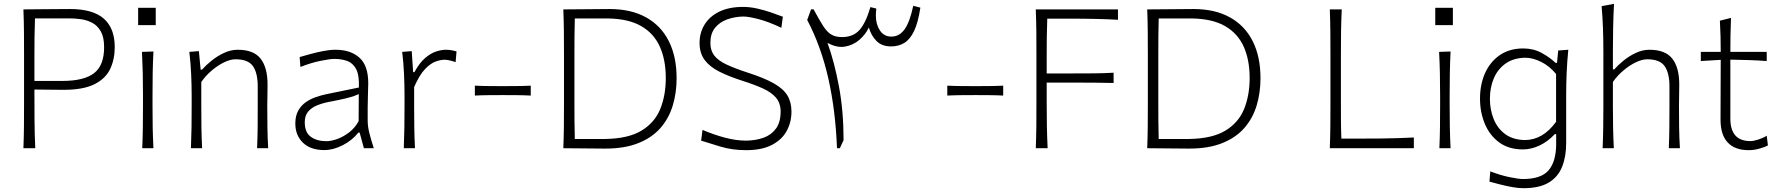

<svg xmlns="http://www.w3.org/2000/svg" viewBox="-20 -782 9379 1013"><path d="M103.5 0Q106 -62 106.4 -119.1Q106.9 -176.3 106.9 -243.7V-488.3Q106.9 -556.2 106.4 -613.3Q106 -670.4 103.5 -732.4Q147 -732.4 208.7 -733.4Q270.5 -734.4 349.1 -734.4Q470.2 -734.4 527.8 -683.6Q585.4 -632.8 585.4 -533.2Q585.4 -469.2 561.3 -418.2Q537.1 -367.2 478.3 -337.6Q419.4 -308.1 315.9 -308.1Q279.3 -308.1 236.1 -308.8Q192.9 -309.6 161.6 -309.6Q161.6 -228.5 162.1 -151.9Q162.6 -75.2 166 0ZM164.6 -685.1Q162.6 -635.3 162.1 -586.4Q161.6 -537.6 161.6 -481V-355H308.6Q423.3 -355 476.3 -396Q529.3 -437 529.3 -532.2Q529.3 -585.4 512 -616.2Q494.6 -647 466.8 -661.6Q439 -676.3 407 -680.7Q375 -685.1 345.7 -685.1Z M708.8 -740.8H801.7V-649.5H708.8ZM730.5 0Q732.9 -57.1 733.6 -110.1Q734.4 -163.1 734.4 -226.1V-277.3Q734.4 -342.3 733.2 -396.7Q731.9 -451.2 729 -508.3L789.6 -510.3Q786.6 -452.6 785.6 -397.7Q784.7 -342.8 784.7 -277.3V-226.1Q784.7 -163.1 785.6 -110.1Q786.6 -57.1 789.6 0Z M987.3 0Q989.7 -57.1 990.5 -110.1Q991.2 -163.1 991.2 -226.1V-277.3Q991.2 -332.5 988.5 -391.6Q985.8 -450.7 979 -508.3L1029.3 -512.2L1038.6 -414.6H1045.9Q1064.9 -436.5 1095 -460.9Q1125 -485.4 1161.1 -502.4Q1197.3 -519.5 1233.9 -519.5Q1318.4 -519.5 1355 -472.4Q1391.6 -425.3 1391.6 -336.9Q1391.6 -304.2 1390.9 -275.9Q1390.1 -247.6 1390.1 -226.1Q1390.1 -163.1 1390.9 -110.1Q1391.6 -57.1 1395 0H1336.4Q1338.9 -57.1 1339.4 -109.9Q1339.8 -162.6 1339.8 -224.6V-326.2Q1339.8 -397 1314.5 -433.1Q1289.1 -469.2 1222.7 -469.2Q1195.8 -469.2 1162.8 -453.4Q1129.9 -437.5 1097.9 -410.6Q1065.9 -383.8 1042 -349.6V-224.6Q1042 -162.6 1042.7 -109.9Q1043.5 -57.1 1046.4 0Z M1691.4 9.8Q1618.2 9.8 1578.1 -29.3Q1538.1 -68.4 1538.1 -130.4Q1538.1 -170.9 1553.5 -198.2Q1568.8 -225.6 1593.3 -242.7Q1617.7 -259.8 1646 -269.5Q1674.3 -279.3 1700.2 -284.7L1873.5 -320.3Q1876 -385.3 1858.9 -417.5Q1841.8 -449.7 1811.5 -460.4Q1781.2 -471.2 1744.1 -471.2Q1722.2 -471.2 1672.1 -461.2Q1622.1 -451.2 1564.9 -428.7L1561 -481Q1584.5 -487.8 1617.4 -496.8Q1650.4 -505.9 1685.5 -512.7Q1720.7 -519.5 1750.5 -519.5Q1829.6 -519.5 1876.2 -477.8Q1922.9 -436 1922.9 -343.3Q1922.9 -320.8 1921.4 -286.1Q1919.9 -251.5 1919.9 -216.8V-146Q1919.9 -114.3 1929.2 -78.1Q1938.5 -42 1952.1 0H1899.9L1877.4 -82.5H1870.6Q1837.9 -41 1787.8 -15.6Q1737.8 9.8 1691.4 9.8ZM1702.1 -37.1Q1727.1 -37.1 1759.3 -48.6Q1791.5 -60.1 1822 -83.5Q1852.5 -106.9 1872.1 -142.6L1873 -285.6Q1863.8 -281.2 1848.4 -275.6Q1833 -270 1803.2 -262.7Q1773.4 -255.4 1719.7 -245.1Q1684.6 -238.8 1654.5 -226.8Q1624.5 -214.8 1606.2 -193.6Q1587.9 -172.4 1587.9 -137.7Q1587.9 -83 1620.1 -60.1Q1652.3 -37.1 1702.1 -37.1Z M2110.4 0Q2112.8 -57.1 2113.5 -110.1Q2114.3 -163.1 2114.3 -226.1V-277.3Q2114.3 -332.5 2111.6 -391.6Q2108.9 -450.7 2102.1 -508.3L2152.3 -512.2L2159.7 -401.4H2166.5Q2192.9 -450.2 2222.7 -475.6Q2252.4 -501 2281 -510.3Q2309.6 -519.5 2331.5 -519.5Q2347.2 -519.5 2361.3 -517.1Q2375.5 -514.6 2388.7 -510.7L2383.8 -454.1Q2369.1 -459.5 2353.5 -463.1Q2337.9 -466.8 2324.7 -466.8Q2306.2 -466.8 2279.5 -457.8Q2252.9 -448.7 2223.1 -418.2Q2193.4 -387.7 2165 -322.8V-224.6Q2165 -162.6 2165.8 -109.9Q2166.5 -57.1 2169.4 0Z M2485.4 -277.8V-330.1Q2525.9 -328.1 2563.2 -327.9Q2600.6 -327.6 2632.8 -327.6Q2665 -327.6 2702.6 -327.9Q2740.2 -328.1 2780.3 -330.1V-277.8Q2740.2 -279.8 2702.6 -280Q2665 -280.3 2632.8 -280.3Q2600.6 -280.3 2563.2 -280Q2525.9 -279.8 2485.4 -277.8Z M2952.1 0Q2954.6 -62 2955.1 -119.1Q2955.6 -176.3 2955.6 -243.7V-488.3Q2955.6 -556.2 2955.1 -613.3Q2954.6 -670.4 2952.1 -732.4Q3024.4 -732.4 3080.1 -733.4Q3135.7 -734.4 3195.8 -734.4Q3309.6 -734.4 3388.7 -690.4Q3467.8 -646.5 3508.8 -564.7Q3549.8 -482.9 3549.8 -369.6Q3549.8 -292 3529.3 -224.6Q3508.8 -157.2 3464.4 -106.4Q3419.9 -55.7 3347.9 -26.9Q3275.9 2 3173.3 2Q3109.9 2 3060.8 1Q3011.7 0 2952.1 0ZM3012.7 -48.8H3174.3Q3294.9 -50.8 3364.5 -92.8Q3434.1 -134.8 3463.4 -206.8Q3492.7 -278.8 3492.7 -370.6Q3492.7 -465.8 3461.4 -535.6Q3430.2 -605.5 3363 -644.3Q3295.9 -683.1 3187 -684.6H3012.7Q3011.2 -635.3 3011 -586.7Q3010.7 -538.1 3010.7 -481.4V-250.5Q3010.7 -194.3 3011 -146.2Q3011.2 -98.1 3012.7 -48.8Z M3916.5 10.3Q3843.8 10.3 3782.5 -8.1Q3721.2 -26.4 3679.2 -40L3686.5 -96.7Q3747.1 -70.8 3805.9 -55.4Q3864.7 -40 3916 -40Q3966.8 -40.5 4008.1 -55.2Q4049.3 -69.8 4074 -103.5Q4098.6 -137.2 4098.6 -193.4Q4098.6 -237.3 4074.7 -265.9Q4050.8 -294.4 4005.4 -315.2Q3960 -335.9 3895 -356.4Q3823.7 -379.4 3773.4 -405Q3723.1 -430.7 3697 -466.6Q3670.9 -502.4 3670.9 -555.7Q3670.9 -609.4 3697.3 -652.3Q3723.6 -695.3 3774.9 -720.5Q3826.2 -745.6 3900.9 -745.6Q3936 -745.6 3974.4 -737.1Q4012.7 -728.5 4048.1 -716.3Q4083.5 -704.1 4110.4 -693.8L4102.5 -635.3Q4037.1 -666.5 3983.6 -680.7Q3930.2 -694.8 3901.4 -694.8Q3855.5 -693.8 3815.9 -679.4Q3776.4 -665 3752.2 -634.8Q3728 -604.5 3728 -555.2Q3728 -515.6 3748.3 -489.3Q3768.6 -462.9 3811.5 -442.4Q3854.5 -421.9 3923.3 -399.4Q4011.7 -371.1 4062.5 -342.3Q4113.3 -313.5 4134.5 -278.1Q4155.8 -242.7 4155.8 -193.4Q4155.8 -137.2 4130.6 -91.1Q4105.5 -44.9 4052.5 -17.3Q3999.5 10.3 3916.5 10.3Z M4798.3 -751.5 4835.9 -741.7Q4824.2 -663.6 4803 -618.9Q4781.7 -574.2 4751.5 -555.7Q4721.2 -537.1 4681.2 -537.1Q4632.8 -537.1 4604.5 -565.7Q4576.2 -594.2 4564 -637.2Q4547.4 -600.6 4514.4 -572Q4481.4 -543.5 4438 -536.1Q4394.5 -528.8 4345.7 -556.2Q4381.8 -457 4406.2 -326.9Q4430.7 -196.8 4430.7 -42.5L4411.1 0H4396Q4388.2 -201.2 4349.9 -369.9Q4311.5 -538.6 4238.8 -676.8L4259.3 -732.9H4272.5Q4303.2 -675.3 4324.2 -643.3Q4345.2 -611.3 4367.4 -598.9Q4389.6 -586.4 4422.4 -586.4Q4481.4 -586.4 4514.9 -624Q4548.3 -661.6 4572.3 -744.6L4603.5 -736.8Q4602.1 -726.1 4601.6 -717Q4601.1 -708 4601.1 -699.2Q4601.1 -653.3 4622.6 -621.1Q4644 -588.9 4683.1 -588.9Q4725.1 -588.9 4752.7 -627.4Q4780.3 -666 4798.3 -751.5Z M4978 -277.8V-330.1Q5018.6 -328.1 5055.9 -327.9Q5093.3 -327.6 5125.5 -327.6Q5157.7 -327.6 5195.3 -327.9Q5232.9 -328.1 5272.9 -330.1V-277.8Q5232.9 -279.8 5195.3 -280Q5157.7 -280.3 5125.5 -280.3Q5093.3 -280.3 5055.9 -280Q5018.6 -279.8 4978 -277.8Z M5444.8 0Q5447.3 -62 5447.8 -119.1Q5448.2 -176.3 5448.2 -243.7V-488.3Q5448.2 -556.2 5447.8 -613.3Q5447.3 -670.4 5444.8 -732.4H5878.4V-677.7Q5825.2 -680.7 5763.9 -682.1Q5702.6 -683.6 5619.6 -683.6H5505.4Q5503.4 -634.3 5502.9 -585.7Q5502.4 -537.1 5502.4 -481V-394.5H5627.9Q5700.7 -394.5 5753.4 -395Q5806.2 -395.5 5855.5 -398.4V-344.2Q5803.2 -345.7 5750.7 -345.9Q5698.2 -346.2 5627 -346.2H5502.4V-243.7Q5502.4 -176.3 5503.4 -119.1Q5504.4 -62 5507.3 0Z M6032.7 0Q6035.2 -62 6035.6 -119.1Q6036.1 -176.3 6036.1 -243.7V-488.3Q6036.1 -556.2 6035.6 -613.3Q6035.2 -670.4 6032.7 -732.4Q6105 -732.4 6160.6 -733.4Q6216.3 -734.4 6276.4 -734.4Q6390.1 -734.4 6469.2 -690.4Q6548.3 -646.5 6589.4 -564.7Q6630.4 -482.9 6630.4 -369.6Q6630.4 -292 6609.9 -224.6Q6589.4 -157.2 6544.9 -106.4Q6500.5 -55.7 6428.5 -26.9Q6356.4 2 6253.9 2Q6190.4 2 6141.4 1Q6092.3 0 6032.7 0ZM6093.3 -48.8H6254.9Q6375.5 -50.8 6445.1 -92.8Q6514.6 -134.8 6543.9 -206.8Q6573.2 -278.8 6573.2 -370.6Q6573.2 -465.8 6542 -535.6Q6510.7 -605.5 6443.6 -644.3Q6376.5 -683.1 6267.6 -684.6H6093.3Q6091.8 -635.3 6091.6 -586.7Q6091.3 -538.1 6091.3 -481.4V-250.5Q6091.3 -194.3 6091.6 -146.2Q6091.8 -98.1 6093.3 -48.8Z M6996.1 0Q6998.5 -62 6999 -119.1Q6999.5 -176.3 6999.5 -243.7V-488.3Q6999.5 -556.2 6999 -613.3Q6998.5 -670.4 6996.1 -732.4H7059.1Q7056.2 -670.4 7055.4 -613.3Q7054.7 -556.2 7054.7 -488.3V-251.5Q7054.7 -196.3 7054.9 -148.2Q7055.2 -100.1 7057.1 -50.8H7161.1Q7222.7 -50.8 7269.5 -51.3Q7316.4 -51.8 7356.9 -53.2Q7397.5 -54.7 7439.5 -56.6V0Z M7552.5 -740.8H7645.5V-649.5H7552.5ZM7574.2 0Q7576.7 -57.1 7577.4 -110.1Q7578.1 -163.1 7578.1 -226.1V-277.3Q7578.1 -342.3 7576.9 -396.7Q7575.7 -451.2 7572.8 -508.3L7633.3 -510.3Q7630.4 -452.6 7629.4 -397.7Q7628.4 -342.8 7628.4 -277.3V-226.1Q7628.4 -163.1 7629.4 -110.1Q7630.4 -57.1 7633.3 0Z M8017.6 210.9Q7990.2 210.9 7956.8 204.8Q7923.3 198.7 7891.8 190.4Q7860.4 182.1 7838.4 176.3L7842.8 122.1Q7897 143.1 7945.3 152.8Q7993.7 162.6 8014.6 162.6Q8111.8 162.6 8151.1 115.7Q8190.4 68.8 8190.4 -23.9V-74.2H8183.1Q8146 -34.7 8102.3 -14.2Q8058.6 6.3 8015.1 6.3Q7939.9 6.3 7889.6 -30.8Q7839.4 -67.9 7814 -128.9Q7788.6 -189.9 7788.6 -261.7Q7788.6 -337.4 7815.7 -397.2Q7842.8 -457 7893.8 -491.7Q7944.8 -526.4 8016.6 -526.4Q8070.8 -526.4 8114 -502.7Q8157.2 -479 8187.5 -450.2H8194.8L8201.2 -515.6L8254.4 -519.5Q8248.5 -460 8245.8 -399.2Q8243.2 -338.4 8243.2 -281.2V-27.3Q8243.2 44.4 8221.7 98.1Q8200.2 151.9 8150.9 181.4Q8101.6 210.9 8017.6 210.9ZM8025.4 -43Q8121.1 -43.9 8189.9 -139.6V-391.6Q8155.3 -433.6 8111.6 -455.3Q8067.9 -477.1 8027.3 -477.5Q7964.8 -476.1 7923.3 -446.5Q7881.8 -417 7861.3 -368.4Q7840.8 -319.8 7840.8 -260.7Q7840.8 -204.1 7860.4 -154.8Q7879.9 -105.5 7920.7 -75Q7961.4 -44.4 8025.4 -43Z M8435.5 0Q8438 -57.1 8438.7 -110.1Q8439.5 -163.1 8439.5 -226.1V-507.8Q8439.5 -573.2 8437.3 -633.3Q8435.1 -693.4 8430.2 -749.5L8495.6 -761.7Q8492.2 -698.7 8491 -636.5Q8489.7 -574.2 8489.7 -507.8V-416H8497.1Q8515.6 -437.5 8545.2 -461.7Q8574.7 -485.8 8610.4 -502.7Q8646 -519.5 8682.1 -519.5Q8766.6 -519.5 8803.2 -472.4Q8839.8 -425.3 8839.8 -336.9Q8839.8 -304.2 8839.1 -275.9Q8838.4 -247.6 8838.4 -226.1Q8838.4 -163.1 8839.1 -110.1Q8839.8 -57.1 8843.3 0H8784.7Q8787.1 -57.1 8787.6 -109.9Q8788.1 -162.6 8788.1 -224.6V-326.2Q8788.1 -397 8762.7 -433.1Q8737.3 -469.2 8670.9 -469.2Q8644 -469.2 8610.8 -453.4Q8577.6 -437.5 8545.7 -410.6Q8513.7 -383.8 8489.7 -349.6V-224.6Q8489.7 -162.6 8490.7 -109.9Q8491.7 -57.1 8494.6 0Z M9206.1 10.3Q9133.8 10.3 9095.7 -30Q9057.6 -70.3 9057.6 -150.4Q9057.6 -241.7 9058.1 -324.5Q9058.6 -407.2 9058.6 -466.3L8953.6 -460V-508.3H9058.6Q9058.6 -551.8 9057.6 -591.1Q9056.6 -630.4 9054.2 -672.9L9112.8 -687.5Q9110.8 -636.7 9110.1 -597.2Q9109.4 -557.6 9109.4 -508.3H9301.3V-460Q9253.9 -463.4 9205.1 -465.1Q9156.2 -466.8 9109.4 -467.3V-156.7Q9109.4 -37.6 9214.8 -37.6Q9231.4 -37.6 9256.8 -45.7Q9282.2 -53.7 9301.3 -65.9L9307.6 -14.6Q9293.5 -6.8 9264.4 1.7Q9235.4 10.3 9206.1 10.3Z"/></svg>

Font: Pinar-DS3-FD Light
Style: Regular
Weight: 300
Designer: Amin Abedi
Version: Version 3.000